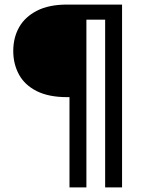

<svg xmlns="http://www.w3.org/2000/svg" viewBox="-20 -720 631 840"><path d="M284 100V-295H274Q193 -295 140.5 -321.5Q88 -348 63 -394Q38 -440 38 -497Q38 -555 63.5 -600.5Q89 -646 141.5 -673Q194 -700 274 -700H514V100H440V-634H358V100Z"/></svg>

Font: DM Sans 9pt
Style: Regular
Weight: 400
Designer: Colophon Foundry, Jonny Pinhorn
Foundry: Colophon Foundry
Version: Version 4.004;gftools[0.9.30]